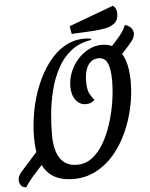

<svg xmlns="http://www.w3.org/2000/svg" viewBox="-115 -906 782 998"><g transform="rotate(-5 276.5 -407.0)"><path d="M-18 43Q-37 43 -45.5 31.5Q-54 20 -55 5Q-55 -16 -39 -36L72 -160L117 -116L21 -10Q5 9 -2.5 19Q-10 29 -18 43ZM493 -556 446 -602 517 -680Q531 -695 545.5 -715.5Q560 -736 564 -752Q580 -750 594 -737Q608 -724 608 -704Q608 -685 591 -663.5Q574 -642 551 -618ZM230 22Q135 22 89.5 -35Q44 -92 44 -210Q44 -278 57 -347.5Q70 -417 96 -480.5Q122 -544 159 -593.5Q196 -643 244 -671.5Q292 -700 350 -700Q361 -700 369 -699Q377 -698 384 -696V-690Q321 -681 277.5 -646Q234 -611 206.5 -559Q179 -507 164 -447Q149 -387 143.5 -327.5Q138 -268 138 -218Q138 -134 167.5 -92Q197 -50 255 -50Q299 -50 334 -76.5Q369 -103 395 -148Q421 -193 438.5 -248Q456 -303 465 -360.5Q474 -418 474 -470Q474 -532 460 -562Q446 -592 414 -592Q390 -592 373.5 -578.5Q357 -565 348 -539.5Q339 -514 339 -477Q339 -436 349 -415.5Q359 -395 374 -378Q363 -368 352.5 -364Q342 -360 328 -360Q296 -360 275.5 -387Q255 -414 255 -458Q255 -497 270 -533.5Q285 -570 310.5 -598.5Q336 -627 368.5 -643.5Q401 -660 436 -660Q480 -660 509.5 -636.5Q539 -613 554.5 -568Q570 -523 570 -456Q570 -391 555.5 -323.5Q541 -256 513 -194Q485 -132 444 -83.5Q403 -35 349 -6.5Q295 22 230 22ZM286 -730 279 -771 511 -857Q522 -850 526.5 -839.5Q531 -829 531 -814Q531 -781 510 -764.5Q489 -748 459 -743Q429 -738 400 -736Z"/></g></svg>

Font: Sansita Swashed Light
Style: Regular
Weight: 300
Designer: Pablo Cosgaya
Foundry: Omnibus-Type
Version: Version 1.003